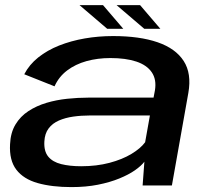

<svg xmlns="http://www.w3.org/2000/svg" viewBox="-20 -738 838 764"><path d="M264.5 6.5Q322 6.5 369.8 -3Q417.5 -12.5 454.8 -27.8Q492 -43 517 -60.5Q542 -78 554.5 -94.5L547.5 0H664L729.5 -368.5Q743 -445.5 711 -495.2Q679 -545 607.2 -569.8Q535.5 -594.5 430 -594.5Q371.5 -594.5 317 -585Q262.5 -575.5 215.2 -556.8Q168 -538 132.2 -509.5Q96.5 -481 76.5 -442.5L197 -394.5Q214 -432.5 247 -457.5Q280 -482.5 324.2 -494.8Q368.5 -507 419 -507Q480.5 -507 522.5 -493Q564.5 -479 584 -450.2Q603.5 -421.5 596.5 -378.5L591 -349.5H330.5Q290.5 -349.5 247.5 -345Q204.5 -340.5 165 -328.8Q125.5 -317 93.2 -296Q61 -275 41.5 -242.5Q22 -210 20 -164Q16.5 -100 45 -62.8Q73.5 -25.5 130 -9.5Q186.5 6.5 264.5 6.5ZM303 -76.5Q257.5 -76.5 223.5 -85Q189.5 -93.5 172 -114.8Q154.5 -136 156.5 -174.5Q158 -206.5 173.5 -227Q189 -247.5 214.5 -258.5Q240 -269.5 271.5 -274Q303 -278.5 337 -278.5H576.5L557.5 -172Q539.5 -147.5 503 -125.5Q466.5 -103.5 415.5 -90Q364.5 -76.5 303 -76.5ZM554 -623.5H618L537.5 -717.5H444ZM406.5 -623.5H470.5L390 -717.5H296.5Z"/></svg>

Font: Anybody Expanded Medium
Style: Italic
Weight: 500
Width: 7
Italic angle: -10°
Version: Version 1.113;gftools[0.9.25]